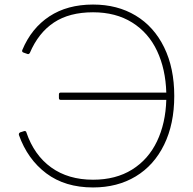

<svg xmlns="http://www.w3.org/2000/svg" viewBox="-20 -796 850 844"><path d="M389 -742Q285 -742 217 -697Q149 -652 111 -563Q106 -556 100 -559L83 -565Q75 -568 78 -576Q118 -672 197 -724Q276 -776 389 -776Q496 -776 576.5 -727.5Q657 -679 701.5 -588Q746 -497 746 -374Q746 -251 701.5 -160Q657 -69 576.5 -20.5Q496 28 389 28Q266 28 183.5 -34Q101 -96 63 -203V-206Q63 -211 68 -214L84 -219Q85 -220 88 -220Q95 -220 96 -214Q130 -114 205 -60Q280 -6 389 -6Q489 -6 560.5 -50.5Q632 -95 670 -174.5Q708 -254 711 -357H247Q239 -357 239 -365V-381Q239 -389 247 -389H711Q708 -492 670.5 -572Q633 -652 561 -697Q489 -742 389 -742Z"/></svg>

Font: LINE Seed JP_TTF Thin
Style: Regular
Weight: 250
Designer: LY Corporation & Fontrix & Fontworks
Version: Version 1.008